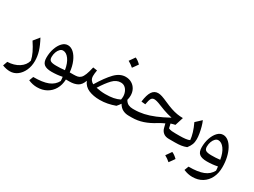

<svg xmlns="http://www.w3.org/2000/svg" viewBox="-58 -1464 3315 2502"><g transform="rotate(30 1599.5 -213.5)"><path d="M331.1 -6.3Q331.1 72.3 302.2 135.7Q273.4 199.2 224.1 236.3Q174.8 273.4 113.8 273.4Q87.9 273.4 60.1 268.1Q32.2 262.7 0 250.5L23.9 183.1Q124 179.2 194.1 134Q264.2 88.9 282.7 16.6Q272 -37.1 245.1 -93.3Q218.3 -149.4 170.4 -221.7L239.7 -307.6Q288.6 -217.3 309.8 -146.7Q331.1 -76.2 331.1 -6.3Z M602.1 -400.9Q649.4 -400.9 690.4 -363.3Q731.4 -325.7 760 -259Q788.6 -192.4 797.4 -105H854.5V0H800.8Q797.4 83.5 761.7 145.5Q726.1 207.5 664.8 241.9Q603.5 276.4 522.5 276.4Q457.5 276.4 391.6 248L415.5 184.6Q555.7 185.1 635.5 153.3Q715.3 121.6 752.4 50.8Q752 34.7 750.5 21Q749 7.3 746.6 -9.3Q710 -1.5 669.2 2.7Q628.4 6.8 586.9 6.8Q509.8 6.8 473.9 -22Q438 -50.8 438 -120.6Q438 -195.8 460 -259.5Q481.9 -323.2 519 -362.1Q556.2 -400.9 602.1 -400.9ZM581.5 -308.6Q557.1 -308.6 536.6 -288.1Q516.1 -267.6 503.9 -234.1Q491.7 -200.7 491.7 -161.6Q491.7 -120.6 516.1 -106.2Q540.5 -91.8 598.6 -91.8Q628.9 -91.8 663.3 -93.3Q697.8 -94.7 729 -99.1Q712.9 -197.3 671.9 -252.9Q630.9 -308.6 581.5 -308.6Z M1460.4 -420.4Q1511.2 -420.4 1551 -397.2Q1590.8 -374 1613.5 -333Q1636.2 -292 1636.2 -239.3Q1636.2 -204.6 1626.5 -170.9Q1647.9 -133.3 1677.5 -119.1Q1707 -105 1744.1 -105H1744.6V0H1744.1Q1693.8 0 1653.8 -20.8Q1613.8 -41.5 1586.4 -88.9Q1568.8 -62.5 1542 -32.2Q1485.4 -11.7 1429 -0.5Q1372.6 10.7 1312.5 10.7Q1217.8 10.7 1146.7 -19.3Q1075.7 -49.3 1044.9 -121.6Q1021 -51.8 972.7 -25.9Q924.3 0 854.5 0Q837.9 0 837.9 -33.2V-71.8Q837.9 -105 854.5 -105Q889.2 -105 914.8 -110.4Q940.4 -115.7 960.4 -135.5Q980.5 -155.3 997.1 -197.5Q1013.7 -239.7 1030.3 -314L1092.8 -304.7Q1083.5 -251 1083.5 -217.8Q1083.5 -183.1 1098.9 -160.2Q1114.3 -137.2 1140.6 -124Q1226.6 -267.1 1300.8 -343.8Q1375 -420.4 1460.4 -420.4ZM1441.9 -324.7Q1375.5 -324.7 1320.8 -267.6Q1266.1 -210.4 1200.7 -106.9Q1231.4 -100.1 1267.6 -95.7Q1303.7 -91.3 1336.9 -91.3Q1408.7 -91.3 1459.7 -101.3Q1510.7 -111.3 1553.2 -132.8Q1564 -181.6 1552.5 -225.6Q1541 -269.5 1512.5 -297.1Q1483.9 -324.7 1441.9 -324.7ZM1444.8 -703.1Q1482.9 -688.5 1527.3 -644.5Q1513.2 -624 1498.8 -603.8Q1484.4 -583.5 1468.8 -562.5Q1431.6 -595.7 1386.7 -620.1Q1401.9 -641.6 1416 -661.6Q1430.2 -681.6 1444.8 -703.1Z M1933.6 -447.8Q1959.5 -447.8 1993.7 -436.8Q2027.8 -425.8 2084 -400.4Q2144 -373.5 2192.1 -357.4Q2240.2 -341.3 2283.7 -334Q2327.1 -326.7 2372.1 -326.7L2332.5 -201.7Q2317.4 -198.7 2300.5 -194.3Q2283.7 -189.9 2268.1 -184.6L2282.7 -120.6Q2305.2 -109.9 2330.6 -107.4Q2356 -105 2391.6 -105H2428.2V0H2349.1Q2297.4 0 2266.1 -25.1Q2234.9 -50.3 2224.6 -90.8L2209 -152.8Q2189 -144 2166.3 -132.3Q2143.6 -120.6 2121.1 -106.9Q2039.6 -54.7 1958.5 -27.3Q1877.4 0 1791.5 0H1744.6Q1728 0 1728 -33.2V-71.8Q1728 -105 1744.6 -105H1765.6Q1837.4 -105 1908.9 -120.6Q1980.5 -136.2 2061.5 -169.7Q2142.6 -203.1 2241.7 -257.3Q2206.1 -265.1 2175 -273.7Q2144 -282.2 2111.1 -294.2Q2078.1 -306.2 2036.1 -323.2Q1992.7 -341.3 1968.5 -347.4Q1944.3 -353.5 1928.7 -353.5Q1898.4 -353.5 1883.8 -329.1Q1869.1 -304.7 1857.9 -237.3L1796.9 -243.2Q1810.1 -350.1 1843 -398.9Q1876 -447.8 1933.6 -447.8Z M2473.1 124.5Q2511.2 139.2 2555.7 183.1Q2541.5 203.6 2527.1 223.9Q2512.7 244.1 2497.1 265.1Q2460 231.9 2415 207.5Q2430.2 186 2444.3 166Q2458.5 146 2473.1 124.5ZM2428.2 0Q2411.6 0 2411.6 -33.2V-71.8Q2411.6 -105 2428.2 -105H2452.1Q2497.1 -105 2536.9 -109.6Q2576.7 -114.3 2598.6 -125.5Q2594.2 -173.3 2576.9 -231.4Q2559.6 -289.6 2527.8 -356L2610.8 -433.6Q2626 -399.9 2638.7 -354.2Q2651.4 -308.6 2659.2 -262Q2667 -215.3 2667 -179.2Q2667 -133.3 2654.1 -99.4Q2641.1 -65.4 2610.8 -26.9Q2572.3 -11.7 2533.2 -5.9Q2494.1 0 2441.4 0Z M2858.9 276.4Q2793.9 276.4 2728 248L2752 184.6Q2892.1 185.1 2971.9 153.3Q3051.8 121.6 3088.9 50.8Q3088.4 34.7 3086.9 21Q3085.4 7.3 3083 -9.3Q3046.4 -1.5 3005.6 2.7Q2964.8 6.8 2923.3 6.8Q2846.2 6.8 2810.3 -22Q2774.4 -50.8 2774.4 -120.6Q2774.4 -195.8 2796.4 -259.5Q2818.4 -323.2 2855.5 -362.1Q2892.6 -400.9 2938.5 -400.9Q2979.5 -400.9 3015.6 -372.8Q3051.8 -344.7 3079.3 -294.2Q3106.9 -243.7 3122.8 -176Q3138.7 -108.4 3138.7 -28.8Q3138.7 61.5 3104.5 130.4Q3070.3 199.2 3007.6 237.8Q2944.8 276.4 2858.9 276.4ZM3065.4 -99.1Q3049.3 -197.3 3008.3 -252.9Q2967.3 -308.6 2918 -308.6Q2893.6 -308.6 2873 -288.1Q2852.5 -267.6 2840.3 -234.1Q2828.1 -200.7 2828.1 -161.6Q2828.1 -120.6 2852.5 -106.2Q2877 -91.8 2935.1 -91.8Q2965.3 -91.8 2999.8 -93.3Q3034.2 -94.7 3065.4 -99.1Z"/></g></svg>

Font: Pinar-FD Medium
Style: Regular
Weight: 500
Designer: Amin Abedi
Version: Version 3.000